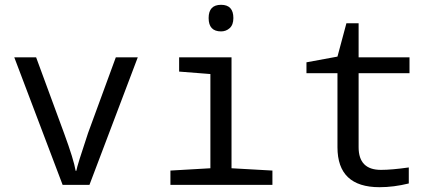

<svg xmlns="http://www.w3.org/2000/svg" viewBox="-20 -777 1840 807"><path d="M243.2 0 40 -536.1H131.8L249 -217.8Q290.5 -105 297.9 -59.1H300.8Q304.2 -80.6 350.1 -217.8L466.8 -536.1H559.1L356 0Z M909.2 -756.8Q960.9 -756.8 960.9 -701.2Q960.9 -672.9 945.6 -658.9Q930.2 -645 909.2 -645Q856.9 -645 856.9 -701.2Q856.9 -756.8 909.2 -756.8ZM864.3 -465.8 732.9 -476.1V-536.1H953.1V-69.8L1125 -60.1V0H696.3V-60.1L864.3 -69.8Z M1698.2 -73.2V-5.9Q1634.8 9.8 1575.2 9.8Q1398.4 9.8 1398.4 -158.2V-469.2H1268.1V-515.1L1398.4 -539.1L1436 -679.2H1487.3V-536.1H1701.2V-469.2H1487.3V-158.2Q1487.3 -63 1581.1 -63Q1626.5 -63 1698.2 -73.2Z"/></svg>

Font: Droid Sans Mono
Style: Regular
Weight: 400
Monospace: yes
Version: Version 1.00 build 112